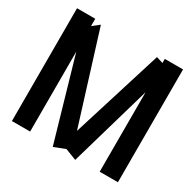

<svg xmlns="http://www.w3.org/2000/svg" viewBox="-177 -1003 1219 1207"><g transform="rotate(30 432.0 -399.0)"><path d="M685.1 -785.2V-814.9H817.4V3.9H685.1V-573.2L514.6 16.6L433.1 -15.1L351.6 16.6L180.2 -576.2V3.9H47.9V-814.9H180.2V-761.7L229.5 -800.3L433.1 -147L636.7 -800.3Z"/></g></svg>

Font: Gap Sans
Style: Black
Weight: 400
Designer: Alexandre Liziard and Etienne Ozeray
Foundry: Interstices.io
Version: Version 1.6.1 - December 3. 2014